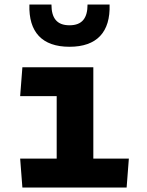

<svg xmlns="http://www.w3.org/2000/svg" viewBox="-20 -842 660 862"><path d="M80.5 -540 70.5 -410.5H234.5V-130H70.5L80.5 0H548.5L558.5 -130H399V-540ZM112 -821.5C108 -698 169 -632 292 -632C415 -632 476 -698 472 -821.5H373C373 -761 349 -728.5 292 -728.5C235 -728.5 211 -761 211 -821.5Z"/></svg>

Font: Monaspace Argon ExtraBold
Style: Bold
Weight: 800
Designer: Riley Cran & the Lettermatic Team
Foundry: Lettermatic
Version: Version 1.000 (Monaspace Argon)